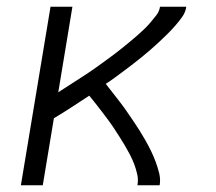

<svg xmlns="http://www.w3.org/2000/svg" viewBox="-20 -550 640 570"><path d="M42 0 130 -530H195L153 -276Q165 -284 177 -291.5Q189 -299 201 -307Q213 -315 225 -322.5Q237 -330 248.5 -338Q260 -346 272 -354.5Q284 -363 295.5 -371.5Q307 -380 318.5 -388.5Q330 -397 341 -406Q352 -415 363 -424Q374 -433 385 -442.5Q396 -452 406.5 -462Q417 -472 426 -482.5Q435 -493 444 -504.5Q453 -516 455 -530H533Q531 -514 521 -500Q511 -486 500 -473.5Q489 -461 477 -449Q465 -437 452.5 -425.5Q440 -414 427.5 -403Q415 -392 402 -381.5Q389 -371 375.5 -360.5Q362 -350 348.5 -340Q335 -330 321.5 -320Q308 -310 294 -301Q305 -287 315.5 -273.5Q326 -260 336.5 -246.5Q347 -233 356.5 -219Q366 -205 376 -190.5Q386 -176 395 -161.5Q404 -147 412.5 -132Q421 -117 428.5 -101.5Q436 -86 442 -70Q448 -54 452.5 -36Q457 -18 454 0H388Q391 -16 387.5 -32Q384 -48 378.5 -62.5Q373 -77 366 -90.5Q359 -104 351 -117.5Q343 -131 335 -143.5Q327 -156 318.5 -169Q310 -182 301 -194Q292 -206 282.5 -218.5Q273 -231 263.5 -243Q254 -255 245 -266Q219 -249 193 -232Q167 -215 140 -199L107 0Z"/></svg>

Font: Iosevka Curly Slab LtEx
Style: Italic
Weight: 300
Width: 7
Italic angle: -9°
Monospace: yes
Designer: Belleve Invis
Foundry: Belleve Invis
Version: Version 11.1.0; ttfautohint (v1.8.3)